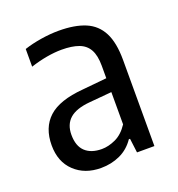

<svg xmlns="http://www.w3.org/2000/svg" viewBox="-91 -824 557 602"><g transform="rotate(-20 187.0 -523.0)"><path d="M147 -297.5Q93 -297.5 59 -329.8Q25 -362 25 -417Q25 -476 61 -509Q97 -542 176.5 -548.5L274 -558L284 -512.5L183 -503.5Q137.5 -499.5 116 -480.5Q94.5 -461.5 94.5 -427Q94.5 -389.5 114.2 -371Q134 -352.5 169.5 -352.5Q191.5 -352.5 215.5 -363.5Q239.5 -374.5 258 -402.5V-598Q258 -632.5 247 -652.2Q236 -672 213.5 -680.2Q191 -688.5 156.5 -688.5Q133.5 -688.5 106.5 -683.8Q79.5 -679 52 -670V-729Q77.5 -737.5 108.8 -742.5Q140 -747.5 168.5 -747.5Q221.5 -747.5 256.8 -732.8Q292 -718 309.5 -684Q327 -650 327 -592.5V-305H269L263 -352.5H259Q240 -324.5 210.8 -311Q181.5 -297.5 147 -297.5Z"/></g></svg>

Font: Encode Sans SC Condensed
Style: Regular
Weight: 400
Width: 3
Designer: Multiple Designers
Foundry: Impallari Type
Version: Version 3.002